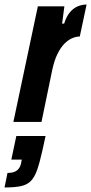

<svg xmlns="http://www.w3.org/2000/svg" viewBox="-80 -538 402 847"><path d="M-21 0 87 -510H204L194 -434H203Q213 -466 229 -484.5Q245 -503 264 -510.5Q283 -518 302 -518L272 -377Q256 -377 238.5 -369.5Q221 -362 204.5 -345.5Q188 -329 174 -301Q160 -273 151 -232L103 0ZM-60 289 -47 225Q-30 225 -17.5 220.5Q-5 216 3 205.5Q11 195 14 177L16 166H-30L-8 62H121L107 126Q95 180 83.5 212.5Q72 245 55 261.5Q38 278 10.5 283.5Q-17 289 -60 289Z"/></svg>

Font: Saira UltraCondensed Black
Style: Italic
Weight: 900
Width: 1
Italic angle: -12°
Designer: Hector Gatti with collaboration of the Omnibus-Type team
Foundry: Omnibus-Type
Version: Version 1.101